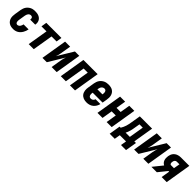

<svg xmlns="http://www.w3.org/2000/svg" viewBox="399 -2061 3702 3702"><g transform="rotate(45 2250.0 -210.0)"><path d="M205 8Q175 8 146.5 2Q118 -4 94.5 -19Q71 -34 54.5 -57Q38 -80 30.5 -107.5Q23 -135 23.5 -165Q24 -195 29 -225L50 -355Q55 -379 63 -403.5Q71 -428 86 -450Q101 -472 121.5 -489.5Q142 -507 166 -518.5Q190 -530 215 -534Q240 -538 265 -538Q291 -538 316.5 -534.5Q342 -531 364.5 -521.5Q387 -512 405.5 -496.5Q424 -481 435.5 -459.5Q447 -438 450.5 -412.5Q454 -387 450 -362Q449 -360 449 -358Q449 -356 448 -354H311Q312 -354 312 -355Q312 -356 312 -357Q314 -369 313 -381.5Q312 -394 306 -404Q300 -414 288.5 -419Q277 -424 265 -424Q249 -424 234 -416.5Q219 -409 209 -395.5Q199 -382 193.5 -367Q188 -352 185 -336L164 -206Q162 -195 161 -184.5Q160 -174 160.5 -163.5Q161 -153 163.5 -142.5Q166 -132 171 -124Q176 -116 185.5 -111Q195 -106 205 -106Q221 -106 236.5 -115Q252 -124 262 -137.5Q272 -151 277.5 -167Q283 -183 286 -199H423Q418 -172 409 -147Q400 -122 386 -98Q372 -74 352.5 -53Q333 -32 308.5 -18Q284 -4 257.5 2Q231 8 205 8Z M625 0 694 -416H557L575 -530H987L969 -416H832L763 0Z M1000 0 1087 -530H1225L1190 -318Q1186 -290 1178.5 -262Q1171 -234 1160 -206L1356 -530H1475L1388 0H1250L1285 -212Q1289 -240 1296.5 -268Q1304 -296 1315 -324L1119 0Z M1500 0 1587 -530H1975L1888 0H1750L1819 -416H1707L1638 0Z M2210 8Q2188 8 2165.5 5Q2143 2 2123 -6Q2103 -14 2086 -26.5Q2069 -39 2056.5 -55.5Q2044 -72 2036.5 -92.5Q2029 -113 2025.5 -135Q2022 -157 2023.5 -179.5Q2025 -202 2029 -225L2050 -355Q2055 -380 2063.5 -404.5Q2072 -429 2087 -451Q2102 -473 2123.5 -490.5Q2145 -508 2169 -519Q2193 -530 2218.5 -534Q2244 -538 2269 -538Q2299 -538 2328 -532Q2357 -526 2380.5 -511Q2404 -496 2420.5 -473Q2437 -450 2444.5 -422.5Q2452 -395 2451.5 -365Q2451 -335 2446 -305L2430 -210H2160L2159 -207Q2157 -195 2156 -183.5Q2155 -172 2156.5 -160.5Q2158 -149 2161 -138Q2164 -127 2171 -119Q2178 -111 2188.5 -106.5Q2199 -102 2210 -102Q2223 -102 2236 -105.5Q2249 -109 2259.5 -116.5Q2270 -124 2277.5 -135.5Q2285 -147 2288 -160H2420Q2412 -125 2393 -92.5Q2374 -60 2345 -36.5Q2316 -13 2280.5 -2.5Q2245 8 2210 8ZM2178 -320H2315L2316 -323Q2318 -335 2319 -346.5Q2320 -358 2319 -369.5Q2318 -381 2315 -391.5Q2312 -402 2305.5 -410.5Q2299 -419 2288.5 -423.5Q2278 -428 2267 -428Q2250 -428 2234 -420.5Q2218 -413 2206.5 -399Q2195 -385 2189 -369Q2183 -353 2181 -337Z M2500 0 2587 -530H2725L2692 -328H2804L2837 -530H2975L2888 0H2750L2785 -214H2673L2638 0Z M2951 118 2989 -114H3019Q3034 -139 3046.5 -166Q3059 -193 3067.5 -220Q3076 -247 3081.5 -275Q3087 -303 3092 -331L3125 -530H3460L3391 -114H3436L3397 118H3259L3279 0H3109L3089 118ZM3269 -114 3319 -416H3229L3212 -315Q3208 -289 3203 -263.5Q3198 -238 3191.5 -213Q3185 -188 3175.5 -163Q3166 -138 3154 -114Z M3500 0 3587 -530H3725L3690 -318Q3686 -290 3678.5 -262Q3671 -234 3660 -206L3856 -530H3975L3888 0H3750L3785 -212Q3789 -240 3796.5 -268Q3804 -296 3815 -324L3619 0Z M3971 0 4126 -192Q4103 -203 4085.5 -222.5Q4068 -242 4059.5 -266.5Q4051 -291 4050 -318.5Q4049 -346 4053 -373Q4057 -395 4064.5 -416.5Q4072 -438 4085.5 -457Q4099 -476 4118 -490.5Q4137 -505 4158 -514Q4179 -523 4201 -526.5Q4223 -530 4245 -530H4475L4388 0H4250L4279 -175H4260L4119 0ZM4216 -289H4297L4319 -416H4245Q4234 -416 4223.5 -411Q4213 -406 4205.5 -397Q4198 -388 4194 -377Q4190 -366 4189 -355Q4187 -345 4186.5 -334Q4186 -323 4188.5 -313.5Q4191 -304 4198 -296.5Q4205 -289 4216 -289Z"/></g></svg>

Font: Iosevka Curly Heavy Oblique
Style: Regular
Weight: 900
Italic angle: -9°
Monospace: yes
Designer: Belleve Invis
Foundry: Belleve Invis
Version: Version 11.1.0; ttfautohint (v1.8.3)